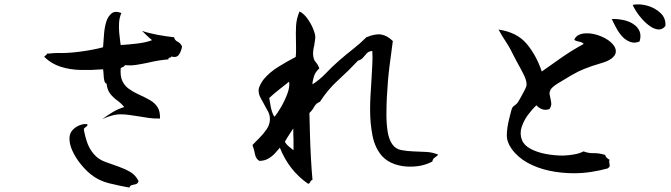

<svg xmlns="http://www.w3.org/2000/svg" viewBox="-20 -805 3040 870"><path d="M805 -594Q801 -572 790.5 -557Q780 -542 756 -549Q756 -544 750 -544Q748 -544 745.5 -543Q743 -542 743 -536Q718 -534 695 -530Q672 -526 651 -521Q623 -515 597 -511Q571 -507 547 -510Q544 -505 538.5 -502Q533 -499 527 -497Q524 -461 534 -439Q544 -417 562.5 -403.5Q581 -390 602 -380Q606 -378 609.5 -376.5Q613 -375 617 -373Q639 -363 660 -351Q681 -339 693.5 -320Q706 -301 705 -268Q679 -267 654.5 -270.5Q630 -274 607 -278Q586 -281 566.5 -284Q547 -287 527 -287Q507 -287 487.5 -281.5Q468 -276 455.5 -270.5Q443 -265 443 -265Q466 -282 490 -296.5Q514 -311 543 -320Q529 -337 511 -350Q493 -363 479.5 -380Q466 -397 463 -426Q456 -427 453 -438.5Q450 -450 449.5 -465.5Q449 -481 447 -491Q396 -487 346.5 -488Q297 -489 255 -502.5Q213 -516 182 -546Q180 -551 187 -554Q193 -557 192 -562Q199 -562 205.5 -562.5Q212 -563 219 -564Q225 -564 231 -564.5Q237 -565 243 -565Q259 -564 286 -565.5Q313 -567 343.5 -571Q374 -575 402 -580.5Q430 -586 447 -591Q449 -620 451.5 -651.5Q454 -683 462 -708Q470 -732 486 -744.5Q502 -757 530 -746Q521 -726 519.5 -701.5Q518 -677 520.5 -653.5Q523 -630 525 -614Q527 -605 527 -601Q564 -603 604 -608Q644 -613 669 -623Q653 -636 638.5 -650.5Q624 -665 624 -665Q656 -654 695 -647Q734 -640 769 -636Q771 -623 785 -616Q799 -609 805 -594ZM608 16Q604 27 595.5 29.5Q587 32 578.5 33.5Q570 35 566 45Q522 37 474.5 25.5Q427 14 389 -17Q367 -35 344.5 -63Q322 -91 307.5 -123Q293 -155 295 -184Q297 -204 311 -218Q325 -232 343.5 -238.5Q362 -245 376 -242Q377 -236 374 -233.5Q371 -231 368 -229Q365 -227 362.5 -224.5Q360 -222 360 -217Q367 -180 377 -154Q387 -128 405 -107Q425 -83 457 -71.5Q489 -60 520 -49Q548 -39 571.5 -25Q595 -11 608 16Z M1966 -104Q1959 -97 1950 -91Q1941 -85 1939 -73Q1895 -50 1842 -50Q1804 -49 1769 -61Q1734 -73 1712 -97Q1679 -134 1668 -190Q1657 -246 1657 -308Q1657 -341 1659 -374.5Q1661 -408 1663 -440Q1665 -478 1667 -512Q1669 -546 1667 -574Q1651 -573 1642 -563.5Q1633 -554 1625 -544Q1617 -534 1602 -530Q1559 -484 1512 -441.5Q1465 -399 1430 -344Q1412 -337 1403.5 -321Q1395 -305 1382 -293Q1383 -251 1384.5 -196.5Q1386 -142 1389 -87.5Q1392 -33 1396 10Q1392 11 1389.5 13.5Q1387 16 1386 19Q1384 23 1382 25.5Q1380 28 1375 27Q1289 -33 1248 -136Q1247 -135 1245 -132Q1239 -125 1226.5 -111Q1214 -97 1196 -86.5Q1178 -76 1155 -76Q1139 -86 1135.5 -106Q1132 -126 1124 -148Q1136 -161 1154 -178.5Q1172 -196 1187 -217.5Q1202 -239 1203 -262Q1204 -281 1195.5 -298Q1187 -315 1177 -332Q1167 -349 1159 -365Q1151 -381 1152 -399Q1153 -409 1161 -424Q1169 -439 1176 -447Q1202 -478 1242.5 -503Q1283 -528 1320 -547Q1322 -568 1321.5 -586.5Q1321 -605 1321 -623Q1320 -656 1321.5 -687.5Q1323 -719 1337 -753Q1359 -743 1378.5 -713Q1398 -683 1406 -654Q1410 -641 1408 -627.5Q1406 -614 1404 -600Q1401 -588 1399.5 -576.5Q1398 -565 1399 -554Q1401 -534 1411 -523Q1421 -512 1427 -495Q1408 -479 1401.5 -455.5Q1395 -432 1396 -423Q1428 -443 1456.5 -473Q1485 -503 1516 -530Q1547 -557 1579.5 -582.5Q1612 -608 1640 -636Q1680 -653 1707.5 -648.5Q1735 -644 1760 -619Q1753 -568 1745 -505.5Q1737 -443 1733 -365Q1731 -326 1731 -285Q1731 -244 1736.5 -209Q1742 -174 1757 -152Q1772 -130 1798 -125Q1824 -120 1854 -119Q1883 -118 1912 -116.5Q1941 -115 1966 -104ZM1290 -435Q1271 -420 1244.5 -399Q1218 -378 1200 -361Q1202 -351 1204.5 -334Q1207 -317 1212 -300.5Q1217 -284 1224 -276Q1236 -290 1253 -319Q1270 -348 1282 -380Q1294 -412 1290 -435ZM1310 -124Q1310 -134 1310 -146.5Q1310 -159 1310 -172Q1309 -186 1309 -199Q1309 -212 1309 -223Q1309 -223 1296 -203.5Q1283 -184 1271 -163Q1276 -152 1288 -142Q1300 -132 1310 -124Z M2758 -603Q2771 -588 2770.5 -571Q2770 -554 2750 -539Q2734 -527 2698.5 -517Q2663 -507 2628 -493Q2600 -482 2571 -465Q2542 -448 2521 -435Q2508 -428 2493 -417Q2478 -406 2473 -395Q2469 -386 2470.5 -377Q2472 -368 2474 -360Q2477 -348 2478 -336.5Q2479 -325 2470 -311Q2452 -304 2435.5 -310.5Q2419 -317 2411 -328Q2393 -312 2373.5 -286Q2354 -260 2344 -230Q2334 -200 2345 -171Q2354 -147 2383.5 -131Q2413 -115 2452.5 -107.5Q2492 -100 2531 -100Q2559 -101 2583 -105.5Q2607 -110 2624 -119Q2648 -110 2670 -111Q2692 -112 2722 -103Q2724 -95 2729.5 -90Q2735 -85 2742 -81Q2740 -75 2740.5 -70.5Q2741 -66 2742 -62Q2743 -57 2742.5 -52.5Q2742 -48 2734 -42Q2698 -32 2659 -26Q2620 -20 2580 -20Q2523 -20 2469 -31.5Q2415 -43 2370.5 -67.5Q2326 -92 2298 -131Q2276 -162 2276.5 -193.5Q2277 -225 2287 -266Q2291 -280 2294.5 -295.5Q2298 -311 2302 -318Q2305 -323 2313.5 -328.5Q2322 -334 2327 -342Q2330 -347 2339.5 -363.5Q2349 -380 2357.5 -397Q2366 -414 2366 -420Q2367 -439 2353.5 -466Q2340 -493 2326 -518Q2322 -526 2317.5 -533.5Q2313 -541 2310 -548Q2291 -588 2272.5 -615.5Q2254 -643 2239 -671Q2322 -659 2366 -607Q2410 -555 2435 -481Q2475 -510 2525 -544.5Q2575 -579 2625 -606Q2618 -614 2605 -616Q2592 -618 2582 -624Q2588 -640 2603 -647Q2618 -654 2637 -654Q2669 -655 2704.5 -640Q2740 -625 2758 -603ZM2995 -687Q2981 -670 2963 -671.5Q2945 -673 2926 -686Q2907 -699 2890 -718Q2873 -737 2861.5 -755.5Q2850 -774 2847 -783Q2879 -789 2914 -779Q2949 -769 2973.5 -745.5Q2998 -722 2995 -687ZM2878 -617Q2856 -608 2837.5 -614.5Q2819 -621 2804 -635Q2787 -652 2774 -675.5Q2761 -699 2752 -719Q2777 -720 2805.5 -714Q2834 -708 2854 -693Q2871 -681 2878.5 -662Q2886 -643 2878 -617Z"/></svg>

Font: Yuji Syuku
Style: Regular
Weight: 400
Designer: Kataoka Yuji
Foundry: Kinuta Font Factory
Version: Version 3.002